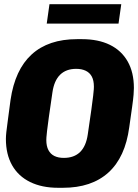

<svg xmlns="http://www.w3.org/2000/svg" viewBox="-20 -882 656 912"><path d="M256 10Q179 10 123 -17.5Q67 -45 37.5 -97Q8 -149 8 -222Q8 -235 10 -254Q12 -273 17 -309Q22 -345 30 -407Q51 -551 130.5 -623.5Q210 -696 346 -696H369Q447 -696 502 -669Q557 -642 586.5 -590Q616 -538 616 -464Q616 -452 614.5 -432.5Q613 -413 608 -377Q603 -341 594 -278Q575 -135 495 -62.5Q415 10 279 10ZM283 -132Q332 -132 360.5 -160Q389 -188 397 -244Q408 -318 414 -361.5Q420 -405 422.5 -427Q425 -449 425.5 -457.5Q426 -466 426 -470Q426 -500 416 -518.5Q406 -537 387 -546Q368 -555 342 -555Q294 -555 265.5 -527Q237 -499 229 -443Q218 -369 212 -325.5Q206 -282 203.5 -260Q201 -238 200.5 -229.5Q200 -221 200 -217Q200 -188 210 -169Q220 -150 238.5 -141Q257 -132 283 -132ZM202 -770 215 -862H556L543 -770Z"/></svg>

Font: Chivo Mono Medium ExtraBold
Style: Italic
Weight: 800
Italic angle: -8.05°
Monospace: yes
Version: Version 1.008